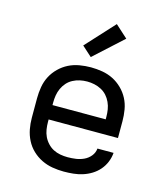

<svg xmlns="http://www.w3.org/2000/svg" viewBox="-115 -858 830 955"><g transform="rotate(15 300.0 -380.5)"><path d="M302 8Q273 8 243.5 3Q214 -2 187.5 -15Q161 -28 139.5 -48.5Q118 -69 104.5 -95.5Q91 -122 85.5 -151Q80 -180 80 -210V-310Q80 -339 85 -368.5Q90 -398 103.5 -424Q117 -450 138.5 -471Q160 -492 186 -505Q212 -518 241.5 -523Q271 -528 300 -528Q329 -528 358.5 -523Q388 -518 414 -505Q440 -492 461.5 -471Q483 -450 496.5 -424Q510 -398 515 -368.5Q520 -339 520 -310V-223H163V-210Q163 -191 166 -172Q169 -153 177 -136Q185 -119 198.5 -104.5Q212 -90 228.5 -81.5Q245 -73 264 -69.5Q283 -66 302 -66Q324 -66 345 -69Q366 -72 385.5 -81Q405 -90 419 -107Q433 -124 435 -146H518Q516 -121 506.5 -98Q497 -75 481 -56.5Q465 -38 444 -25Q423 -12 399.5 -4.5Q376 3 351.5 5.5Q327 8 302 8ZM163 -297H437V-310Q437 -329 434 -347.5Q431 -366 423 -383.5Q415 -401 402.5 -415Q390 -429 373 -438Q356 -447 337.5 -451Q319 -455 300 -455Q281 -455 262.5 -451Q244 -447 227 -438Q210 -429 197.5 -415Q185 -401 177 -383.5Q169 -366 166 -347.5Q163 -329 163 -310ZM285 -577 234 -623 368 -769 432 -711Z"/></g></svg>

Font: Zed Mono Extended
Style: Regular
Weight: 400
Width: 7
Monospace: yes
Designer: Belleve Invis
Foundry: Belleve Invis
Version: Version 1.0.0; ttfautohint (v1.8.4)